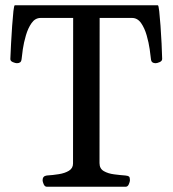

<svg xmlns="http://www.w3.org/2000/svg" viewBox="-20 -713 659 733"><path d="M159.2 0Q150.9 0 146.7 -9.8Q142.6 -19.5 142.6 -24.9Q142.6 -41 158.7 -43Q181.6 -44.4 204.8 -48.1Q228 -51.8 243.4 -61.3Q258.8 -70.8 258.8 -88.9L259.3 -644.5H135.3Q114.3 -644.5 100.6 -625Q86.9 -605.5 78.9 -577.9Q70.8 -550.3 67.1 -524.9Q63.5 -499.5 62.5 -487.8Q61.5 -478.5 56.9 -475.1Q52.2 -471.7 44.4 -471.7Q39.1 -471.7 29.1 -475.8Q19 -480 19.5 -488.3Q20.5 -512.2 22.2 -546.6Q23.9 -581.1 26.4 -614.5Q28.8 -647.9 31.2 -670.4Q33.7 -692.9 36.6 -692.9H582.5Q585.4 -692.9 587.9 -670.4Q590.3 -647.9 592.8 -614.5Q595.2 -581.1 596.9 -546.6Q598.6 -512.2 599.1 -488.3Q599.1 -480 589.4 -475.8Q579.6 -471.7 574.2 -471.7Q566.4 -471.7 561.8 -475.1Q557.1 -478.5 556.2 -487.8Q555.2 -499.5 551.5 -524.9Q547.9 -550.3 540 -577.9Q532.2 -605.5 518.6 -625Q504.9 -644.5 483.9 -644.5H360.4L359.9 -90.3Q359.9 -69.3 376.2 -59.8Q392.6 -50.3 415.8 -47.4Q439 -44.4 458.5 -43Q468.8 -42 472.4 -39.1Q476.1 -36.1 476.1 -24.9Q476.1 -19.5 471.9 -9.8Q467.8 0 459.5 0Z"/></svg>

Font: Gelasio
Style: Regular
Weight: 400
Designer: Eben Sorkin
Foundry: Eben Sorkin
Version: Version 1.008